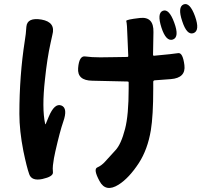

<svg xmlns="http://www.w3.org/2000/svg" viewBox="-20 -856 1040 961"><path d="M574 68Q509 109 478 50Q446 -9 467 -18Q488 -27 506 -47Q531 -75 557 -103Q586 -133 606 -211Q624 -280 624 -413V-443Q624 -448 619 -448L442 -452Q366 -453 371 -515Q376 -578 406.5 -573.5Q437 -569 482 -569Q519 -569 556 -570L617 -571Q622 -571 622 -576L618 -669Q617 -706 615.5 -725Q614 -744 612 -751Q610 -758 680 -766Q750 -774 748 -695L746 -582Q746 -577 751 -577Q848 -586 871.5 -590Q895 -594 903 -530Q911 -466 835 -460L754 -454Q747 -453 747 -446V-412Q747 -277 735 -204Q719 -108 675 -40Q626 35 574 68ZM192 40Q139 51 126.5 16.5Q114 -18 97 -100Q77 -202 77 -286Q77 -478 104 -651Q110 -686 112 -722Q116 -770 188 -758Q260 -745 242 -681Q241 -676 233 -640Q216 -564 205 -458Q189 -314 206 -236Q207 -231 209 -236L224 -272Q253 -341 287 -328Q321 -315 296 -245Q280 -199 257 -98Q249 -64 245 -29Q243 -15 245 7Q246 28 192 40ZM845 -658Q811 -647 788 -718Q765 -790 795 -802Q826 -814 852 -743Q879 -670 845 -658ZM948 -690Q915 -679 892 -750Q868 -821 899 -834Q930 -846 956 -775Q982 -702 948 -690Z"/></svg>

Font: Resource Han Rounded JP
Style: Bold
Weight: 700
Designer: Cyano Hao (round all glyphs); Ryoko NISHIZUKA 西塚涼子 (kana, bopomofo & ideographs); Paul D. Hunt (Latin, Greek & Cyrillic)
Foundry: Cyano Hao
Version: 0.990